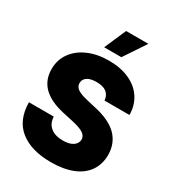

<svg xmlns="http://www.w3.org/2000/svg" viewBox="-219 -1055 1083 1190"><g transform="rotate(30 323.0 -460.0)"><path d="M330.1 -563.5Q285.2 -563.5 262.7 -547.6Q240.2 -531.7 240.2 -504.9Q240.2 -479 264.2 -463.1Q288.1 -447.3 337.9 -436.5L396.5 -422.9Q508.8 -398.9 562.5 -345Q616.2 -291 617.2 -208Q616.7 -139.2 582.5 -90.6Q548.3 -42 484.4 -16.6Q420.4 8.8 331.1 8.8Q189.9 8.8 109.9 -54.7Q29.8 -118.2 28.3 -245.1H206.1Q208 -196.8 240.2 -170.7Q272.5 -144.5 328.1 -144.5Q374.5 -144.5 400.1 -161.9Q425.8 -179.2 426.8 -208Q425.8 -233.9 401.6 -250Q377.4 -266.1 318.4 -279.3L247.1 -294.9Q46.9 -338.9 46.9 -493.2Q46.4 -559.1 82.5 -609.9Q118.7 -660.6 183.1 -688.7Q247.6 -716.8 330.1 -716.8Q414.1 -716.8 476.6 -688.5Q539.1 -660.2 573 -608.4Q606.9 -556.6 607.4 -488.3H428.7Q425.8 -524.9 401.4 -544.2Q377 -563.5 330.1 -563.5ZM329.1 -928.7H488.3L384.8 -773.4H261.7Z"/></g></svg>

Font: Pretendard GOV Black
Style: Regular
Weight: 900
Designer: Base glyphs from Inter by Rasmus Andersson; Hangeul glyphs from Noto Sans CJK(Source Han Sans) by Jang Soo-young and Kan
Foundry: Kil Hyung-jin
Version: Version 1.309